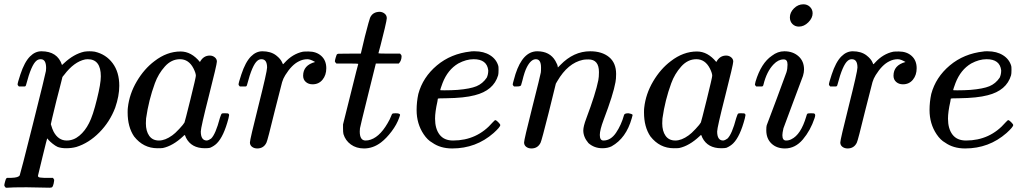

<svg xmlns="http://www.w3.org/2000/svg" viewBox="-59 -681 4780 895"><path d="M29 -278Q23 -284 23 -287Q23 -295 36 -334Q55 -392 81 -418Q105 -442 134 -442Q209 -442 230 -378L240 -387Q285 -429 333 -440Q345 -442 358 -442Q371 -442 383 -440Q435 -428 466 -386.5Q497 -345 497 -281Q497 -234 478 -179Q453 -113 404 -63.5Q355 -14 297 4Q275 10 249 10Q227 10 210 4Q199 -1 186.5 -11Q174 -21 168 -28L161 -36Q160 -35 139 51Q118 137 118 138Q118 140 118.5 141.5Q119 143 120.5 144Q122 145 123.5 145.5Q125 146 127.5 146.5Q130 147 132.5 147Q135 147 139 147.5Q143 148 146 148Q149 148 154 148Q159 148 163 148H188Q193 155 193.5 157Q194 159 191 175Q188 187 185 190.5Q182 194 172 194Q156 194 119.5 193Q83 192 65 192Q-5 192 -24 194H-32Q-39 187 -39 183Q-39 179 -35.5 166Q-32 153 -30 151L-26 148H-6Q28 147 33 136Q36 130 94.5 -103Q153 -336 155 -350Q156 -355 156 -364Q156 -405 131 -405Q119 -405 111 -398Q87 -379 63 -287Q63 -286 62 -283.5Q61 -281 60.5 -280.5Q60 -280 59 -279Q58 -278 55.5 -278Q53 -278 51 -278Q49 -278 43 -278ZM411 -325Q411 -405 350 -405Q348 -405 343.5 -404.5Q339 -404 338 -404Q286 -393 240 -332Q238 -330 235 -326L232 -322Q232 -321 228.5 -307.5Q225 -294 217.5 -264Q210 -234 204 -212Q178 -106 178 -102Q185 -78 191 -67Q213 -26 252 -26Q284 -26 311 -48.5Q338 -71 356 -107Q374 -141 393 -219Q411 -291 411 -325Z M990 -153Q999 -153 1002 -152.5Q1005 -152 1007 -150Q1009 -148 1009 -144Q1009 -141 1006 -129Q984 -45 952 -13Q939 0 920 8Q912 10 896 10Q833 10 808 -39Q803 -52 803 -51Q802 -52 799 -50Q797 -48 795 -46Q747 -1 700 9Q694 10 675 10Q609 10 566 -45Q536 -89 536 -157Q536 -173 537 -179Q544 -243 578.5 -301.5Q613 -360 661 -396Q719 -441 783 -441Q833 -441 873 -392Q889 -422 919 -422Q932 -422 942 -414Q952 -406 952 -394Q952 -381 914.5 -233.5Q877 -86 877 -68Q877 -26 905 -26Q914 -27 925 -35Q946 -55 966 -131Q972 -151 976 -152Q978 -153 986 -153ZM621 -106Q621 -70 636.5 -48Q652 -26 682 -26Q711 -26 744 -50Q756 -58 776.5 -80Q797 -102 801 -110Q803 -114 828.5 -217Q854 -320 854 -328Q854 -340 843 -362Q821 -405 780 -405Q740 -405 709.5 -371Q679 -337 663 -293Q634 -214 622 -129Q622 -126 621.5 -118Q621 -110 621 -106Z M1140 11Q1126 11 1116 3.5Q1106 -4 1106 -17Q1106 -30 1146 -189Q1186 -348 1186 -366Q1186 -405 1160 -405Q1149 -405 1141 -398Q1117 -379 1093 -287Q1093 -286 1092 -283.5Q1091 -281 1090.5 -280.5Q1090 -280 1089 -279Q1088 -278 1085.5 -278Q1083 -278 1081 -278Q1079 -278 1073 -278H1059Q1053 -284 1053 -287Q1053 -295 1066 -334Q1085 -392 1111 -418Q1135 -442 1164 -442Q1203 -442 1228 -423Q1250 -406 1257 -388Q1259 -382 1260 -381.5Q1261 -381 1268 -389Q1305 -430 1353 -440Q1359 -441 1379 -441Q1416 -441 1439 -420Q1462 -399 1462 -363Q1462 -331 1444.5 -309.5Q1427 -288 1398 -288Q1379 -288 1366.5 -299Q1354 -310 1354 -328Q1354 -377 1410 -392Q1388 -405 1374 -405Q1353 -405 1334 -395Q1301 -379 1271 -331Q1261 -315 1256 -298Q1251 -281 1222 -165Q1188 -25 1183 -16Q1170 11 1140 11Z M1509 -385Q1502 -392 1502 -395Q1502 -399 1505.5 -411.5Q1509 -424 1510 -425Q1512 -430 1519.5 -430.5Q1527 -431 1570 -431H1623L1642 -511Q1663 -592 1666 -598Q1678 -626 1712 -626Q1725 -625 1734.5 -617Q1744 -609 1744 -596Q1744 -589 1734.5 -548.5Q1725 -508 1715 -470L1705 -433Q1705 -431 1755 -431H1806Q1813 -424 1813 -420Q1813 -398 1800 -385H1693L1657 -240Q1620 -91 1619 -83Q1618 -78 1618 -68Q1618 -26 1645 -26Q1652 -26 1657 -27Q1707 -36 1748 -107Q1758 -123 1766 -144Q1768 -150 1771 -151.5Q1774 -153 1786 -153Q1806 -153 1806 -145Q1806 -143 1802 -133Q1791 -101 1766.5 -68.5Q1742 -36 1717 -17Q1680 11 1638 11Q1602 11 1576.5 -7.5Q1551 -26 1542 -56Q1540 -64 1540 -83V-101L1575 -241Q1610 -382 1611 -383Q1611 -385 1560 -385Z M2250 -121Q2254 -121 2263.5 -111.5Q2273 -102 2273 -98Q2273 -89 2242 -61Q2160 11 2049 11Q1994 11 1956 -16Q1934 -28 1916 -55Q1883 -104 1883 -168Q1883 -206 1891 -243Q1912 -321 1977.5 -376Q2043 -431 2135 -441Q2136 -442 2151 -442H2154Q2196 -442 2225.5 -423.5Q2255 -405 2264 -373Q2265 -369 2265 -355Q2265 -337 2263 -330Q2242 -259 2154 -237Q2105 -224 2020 -223Q1983 -223 1982 -221Q1982 -220 1980 -208Q1969 -159 1969 -128Q1969 -81 1990 -53.5Q2011 -26 2053 -26Q2165 -26 2238 -111Q2247 -121 2250 -121ZM2217 -353Q2211 -405 2149 -405Q2114 -405 2077 -385Q2028 -356 2004 -294Q1993 -264 1993 -261Q1993 -260 2013 -260Q2046 -260 2074 -262Q2133 -267 2162 -279Q2191 -291 2210 -319Q2217 -334 2217 -353Z M2418 11Q2404 11 2394 3.5Q2384 -4 2384 -17Q2384 -30 2422 -180Q2460 -330 2462 -343Q2463 -348 2463 -366Q2463 -405 2439 -405Q2416 -405 2397 -368Q2386 -347 2376 -305Q2370 -285 2370 -284Q2368 -278 2351 -278H2337Q2331 -284 2331 -287Q2331 -291 2336 -308Q2366 -426 2428 -440Q2436 -442 2445 -442Q2504 -442 2530 -397Q2541 -378 2541 -369Q2541 -367 2542 -367L2553 -378Q2615 -442 2692 -442Q2747 -442 2780 -415Q2813 -388 2813 -336Q2813 -313 2810 -298Q2800 -241 2755 -123Q2737 -75 2737 -52Q2737 -26 2754 -26Q2788 -26 2812.5 -62Q2837 -98 2850 -145Q2852 -153 2870 -153Q2889 -150 2890 -145Q2890 -144 2886 -130Q2860 -37 2792 1Q2774 10 2749 10Q2711 10 2684 -14Q2660 -42 2660 -73Q2660 -92 2674 -129Q2718 -246 2730 -307Q2733 -322 2733 -345Q2733 -404 2684 -404Q2666 -404 2658 -402Q2588 -387 2539 -303L2532 -291L2499 -157Q2466 -26 2461 -16Q2448 11 2418 11Z M3397 -153Q3406 -153 3409 -152.5Q3412 -152 3414 -150Q3416 -148 3416 -144Q3416 -141 3413 -129Q3391 -45 3359 -13Q3346 0 3327 8Q3319 10 3303 10Q3240 10 3215 -39Q3210 -52 3210 -51Q3209 -52 3206 -50Q3204 -48 3202 -46Q3154 -1 3107 9Q3101 10 3082 10Q3016 10 2973 -45Q2943 -89 2943 -157Q2943 -173 2944 -179Q2951 -243 2985.5 -301.5Q3020 -360 3068 -396Q3126 -441 3190 -441Q3240 -441 3280 -392Q3296 -422 3326 -422Q3339 -422 3349 -414Q3359 -406 3359 -394Q3359 -381 3321.5 -233.5Q3284 -86 3284 -68Q3284 -26 3312 -26Q3321 -27 3332 -35Q3353 -55 3373 -131Q3379 -151 3383 -152Q3385 -153 3393 -153ZM3028 -106Q3028 -70 3043.5 -48Q3059 -26 3089 -26Q3118 -26 3151 -50Q3163 -58 3183.5 -80Q3204 -102 3208 -110Q3210 -114 3235.5 -217Q3261 -320 3261 -328Q3261 -340 3250 -362Q3228 -405 3187 -405Q3147 -405 3116.5 -371Q3086 -337 3070 -293Q3041 -214 3029 -129Q3029 -126 3028.5 -118Q3028 -110 3028 -106Z M3623 -600Q3623 -623 3642 -642Q3661 -661 3686 -661Q3704 -661 3716.5 -649Q3729 -637 3729 -619Q3729 -597 3709 -577Q3689 -557 3665 -557Q3647 -557 3635 -569Q3623 -581 3623 -600ZM3600 11Q3561 11 3537 -12Q3513 -35 3513 -74Q3513 -91 3515 -97Q3516 -99 3561.5 -220.5Q3607 -342 3607 -344Q3612 -360 3612 -380Q3612 -404 3595 -404H3593Q3569 -404 3547 -381Q3515 -348 3500 -287Q3500 -286 3499 -283.5Q3498 -281 3497.5 -280.5Q3497 -280 3496 -279Q3495 -278 3492.5 -278Q3490 -278 3488 -278Q3486 -278 3480 -278H3466Q3460 -284 3460 -287Q3460 -290 3463 -301Q3489 -387 3539 -421Q3566 -442 3597 -442Q3637 -442 3663 -419Q3689 -396 3689 -357Q3689 -344 3684 -327Q3683 -325 3638 -204L3593 -83Q3588 -61 3588 -51Q3588 -26 3605 -26Q3619 -26 3630 -32Q3674 -53 3699 -137Q3702 -149 3704.5 -151Q3707 -153 3721 -153Q3730 -153 3733.5 -152.5Q3737 -152 3739 -150Q3741 -148 3741 -143Q3741 -139 3738 -130Q3719 -73 3683.5 -31Q3648 11 3600 11Z M3892 11Q3878 11 3868 3.5Q3858 -4 3858 -17Q3858 -30 3898 -189Q3938 -348 3938 -366Q3938 -405 3912 -405Q3901 -405 3893 -398Q3869 -379 3845 -287Q3845 -286 3844 -283.5Q3843 -281 3842.5 -280.5Q3842 -280 3841 -279Q3840 -278 3837.5 -278Q3835 -278 3833 -278Q3831 -278 3825 -278H3811Q3805 -284 3805 -287Q3805 -295 3818 -334Q3837 -392 3863 -418Q3887 -442 3916 -442Q3955 -442 3980 -423Q4002 -406 4009 -388Q4011 -382 4012 -381.5Q4013 -381 4020 -389Q4057 -430 4105 -440Q4111 -441 4131 -441Q4168 -441 4191 -420Q4214 -399 4214 -363Q4214 -331 4196.5 -309.5Q4179 -288 4150 -288Q4131 -288 4118.5 -299Q4106 -310 4106 -328Q4106 -377 4162 -392Q4140 -405 4126 -405Q4105 -405 4086 -395Q4053 -379 4023 -331Q4013 -315 4008 -298Q4003 -281 3974 -165Q3940 -25 3935 -16Q3922 11 3892 11Z M4641 -121Q4645 -121 4654.5 -111.5Q4664 -102 4664 -98Q4664 -89 4633 -61Q4551 11 4440 11Q4385 11 4347 -16Q4325 -28 4307 -55Q4274 -104 4274 -168Q4274 -206 4282 -243Q4303 -321 4368.5 -376Q4434 -431 4526 -441Q4527 -442 4542 -442H4545Q4587 -442 4616.5 -423.5Q4646 -405 4655 -373Q4656 -369 4656 -355Q4656 -337 4654 -330Q4633 -259 4545 -237Q4496 -224 4411 -223Q4374 -223 4373 -221Q4373 -220 4371 -208Q4360 -159 4360 -128Q4360 -81 4381 -53.5Q4402 -26 4444 -26Q4556 -26 4629 -111Q4638 -121 4641 -121ZM4608 -353Q4602 -405 4540 -405Q4505 -405 4468 -385Q4419 -356 4395 -294Q4384 -264 4384 -261Q4384 -260 4404 -260Q4437 -260 4465 -262Q4524 -267 4553 -279Q4582 -291 4601 -319Q4608 -334 4608 -353Z"/></svg>

Font: MathJax_Math
Style: Italic
Weight: 400
Version: Version 1.1